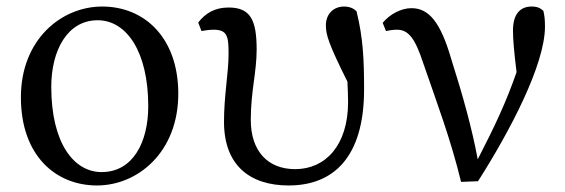

<svg xmlns="http://www.w3.org/2000/svg" viewBox="-20 -554 1731 588"><path d="M277 14C402 14 526 -88 526 -267C526 -438 423 -534 293 -534C168 -534 44 -433 44 -256C44 -77 151 14 277 14ZM291 -27C206 -27 137 -116 137 -288C137 -399 186 -492 279 -492C368 -492 434 -395 434 -229C434 -118 387 -27 291 -27Z M597 -459C609 -461 622 -463 634 -463C676 -463 680 -443 680 -390C680 -329 666 -263 666 -181C666 -47 746 14 864 14C1000 14 1095 -71 1095 -280C1095 -371 1092 -438 1072 -519C1063 -529 1049 -534 1034 -534C1002 -534 978 -512 978 -476C978 -448 986 -420 1044 -304C1045 -280 1046 -260 1046 -242C1046 -108 976 -36 884 -36C801 -36 748 -90 748 -187C748 -274 766 -333 766 -402C766 -493 747 -531 680 -531C640 -531 610 -515 587 -485Z M1162 -459C1172 -461 1183 -463 1196 -463C1232 -463 1252 -434 1276 -361C1317 -242 1360 -129 1392 3L1444 1C1542 -153 1649 -356 1649 -473C1649 -497 1647 -508 1644 -521C1635 -529 1626 -534 1608 -534C1571 -534 1551 -508 1551 -461C1551 -434 1554 -398 1562 -333C1530 -241 1496 -169 1443 -66C1426 -159 1397 -263 1362 -373C1329 -487 1293 -529 1240 -529C1209 -529 1174 -511 1152 -484Z"/></svg>

Font: Noto Serif CJK JP Medium
Style: Regular
Weight: 500
Designer: Ryoko NISHIZUKA 西塚涼子 (kana & ideographs); Frank Grießhammer (Latin, Greek & Cyrillic); Wenlong ZHANG 张文龙 (bopomofo); San
Foundry: Adobe Systems Incorporated
Version: Version 1.000;PS 1;hotconv 16.6.53;makeotf.lib2.5.65590